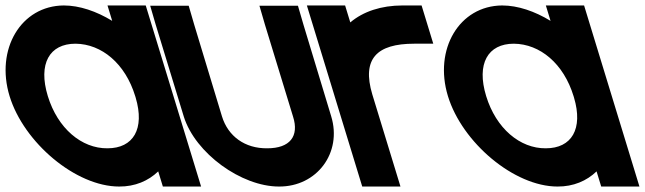

<svg xmlns="http://www.w3.org/2000/svg" viewBox="-131 -633 2361 703"><path d="M-95.9 -281C-148.5 -453 -54.1 -612 102.6 -613C160.1 -613 222 -591.8 279.8 -556.6L262.6 -613H402.6L424 -543L503 -284.6L504.1 -281L583.9 -20L605.3 50H465.3L448.3 -5.5C412.1 29.4 363.2 50.4 305.3 50C146.3 50 -43.9 -111 -95.9 -281ZM44.1 -281C80.2 -163 167.8 -89 262.5 -90C357 -90 399.9 -160.8 365.7 -275.7L364.1 -281C327.7 -400 241.7 -472 145.4 -473C50.4 -473 7.7 -400 44.1 -281Z M439 -543 418.9 -612H559.9L580.3 -542L681.7 -207C704 -134 765.8 -89 847.5 -90C930.5 -90 965 -134 942 -206L941.7 -207L839 -543L818.9 -612H959.9L980.3 -542L1081.7 -207C1122.4 -74 1029.6 51 890.3 50C752.3 50 584 -72 542 -206L541.7 -207Z M1151.6 -550.9C1198.7 -591 1265.3 -613 1342.6 -613H1412.6L1455.4 -473H1385.4C1248.3 -473 1193.3 -417.6 1232.1 -287.5L1233.8 -282L1255.2 -212L1313.9 -20L1335.3 50H1195.3L1173.9 -20L1115.2 -212L1093.8 -282C1093.4 -283.2 1093 -284.5 1092.7 -285.7L1014 -543L992.6 -613H1132.6Z M1509.1 -281C1456.5 -453 1550.9 -612 1707.6 -613C1765.1 -613 1827 -591.8 1884.8 -556.6L1867.6 -613H2007.6L2029 -543L2108 -284.6L2109.1 -281L2188.9 -20L2210.3 50H2070.3L2053.3 -5.5C2017.1 29.4 1968.2 50.4 1910.3 50C1751.3 50 1561.1 -111 1509.1 -281ZM1649.1 -281C1685.2 -163 1772.8 -89 1867.5 -90C1962 -90 2004.9 -160.8 1970.7 -275.7L1969.1 -281C1932.7 -400 1846.7 -472 1750.4 -473C1655.4 -473 1612.7 -400 1649.1 -281Z"/></svg>

Font: Nordica Plus
Style: NordicaClassicRgOpObl
Weight: 500
Version: Version 1.01